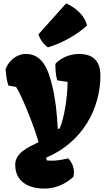

<svg xmlns="http://www.w3.org/2000/svg" viewBox="-20 -895 628 1126"><path d="M69.3 70.8C69.3 169.9 145.5 210.9 240.7 210.9C317.9 210.9 378.4 172.9 410.6 141.6C412.6 132.3 413.6 123 413.6 114.7C413.6 79.1 397 52.2 380.4 33.7C344.7 42 312.5 47.4 280.3 47.4C271.5 47.4 263.2 46.9 254.4 45.9L250.5 29.8C463.4 -60.1 568.8 -257.3 568.8 -452.1C568.8 -536.6 526.4 -578.6 442.9 -578.6C376 -578.6 323.7 -543.9 304.7 -520C304.7 -480 308.1 -451.7 315.4 -423.8L376.5 -414.6C375.5 -318.4 355.5 -198.2 329.6 -141.1L318.8 -139.2C314.5 -231.4 304.2 -320.8 285.6 -394.5C264.6 -481.4 231.4 -578.6 131.8 -578.6C72.8 -578.6 28.3 -533.2 12.7 -489.3C15.6 -455.1 19.5 -420.9 29.3 -393.1L74.2 -385.3C108.4 -335 187.5 -133.8 206.1 -61C142.6 -30.3 69.3 2 69.3 70.8ZM261.2 -617.2C339.8 -640.6 429.2 -688.5 490.7 -745.6C479.5 -790 445.3 -838.9 368.2 -875.5L205.6 -693.8C213.4 -665.5 238.3 -631.8 261.2 -617.2Z"/></svg>

Font: Kavoon
Style: Regular
Weight: 400
Designer: Viktoriya Grabowska
Foundry: Viktoriya Grabowska
Version: Version 1.002